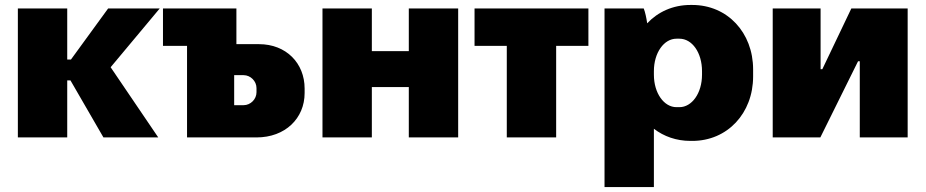

<svg xmlns="http://www.w3.org/2000/svg" viewBox="-20 -554 3731 774"><path d="M52 0H251V-230H264L397 0H618L426 -283L624 -520H416L266 -314H251V-520H52Z M734 0H1014C1130 0 1208 -77 1208 -179V-197C1208 -299 1134 -376 1024 -376H933V-520H637V-369H734ZM924 -130V-251H962C990 -251 1014 -227 1014 -199V-182C1014 -154 990 -130 962 -130Z M1280 0H1479V-203H1628V0H1827V-520H1628V-348H1479V-520H1280Z M2023 0H2222V-369H2352V-520H1893V-369H2023Z M2417 200H2616V-35C2656 -4 2707 14 2763 14H2771C2912 14 3016 -97 3016 -246V-274C3016 -423 2912 -534 2771 -534H2763C2693 -534 2632 -506 2589 -460C2586 -481 2581 -505 2575 -520H2417ZM2707 -122C2657 -122 2616 -178 2616 -253V-267C2616 -342 2657 -398 2707 -398H2719C2770 -398 2810 -342 2810 -267V-253C2810 -178 2769 -122 2719 -122Z M3095 0H3287L3439 -307H3446V0H3639V-520H3412L3295 -275H3288V-520H3095Z"/></svg>

Font: Fixel Display Black
Style: Regular
Weight: 900
Designer: AlfaBravo + MacPaw
Foundry: Kyrylo Tkachov, Marchela Mozhyna, Serhii Makarenko, Maria Weinstein, Zakhar Kryvoshyya
Version: Version 1.211